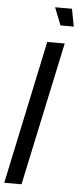

<svg xmlns="http://www.w3.org/2000/svg" viewBox="-68 -947 406 980"><g transform="rotate(5 135.0 -457.5)"><path d="M-7 0H81.5L238.5 -735H149ZM209 -825H277L260 -915H173.5Z"/></g></svg>

Font: League Gothic SemiCondensed Italic
Style: Regular
Weight: 400
Width: 4
Designer: The League of Moveable Type
Version: Version 1.600; ttfautohint (v1.8.3)